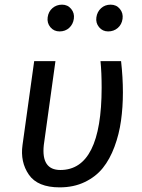

<svg xmlns="http://www.w3.org/2000/svg" viewBox="-20 -788 605 820"><path d="M234.9 12.2Q140.6 12.2 103.3 -42Q65.9 -96.2 76.2 -168.9L126 -526.9H216.8L167 -168Q155.8 -62 237.8 -62Q413.6 -62 414.1 -413.1Q414.1 -478 409.2 -526.9H497.1Q504.9 -457 504.9 -393.6Q504.9 -330.1 496.8 -272.5Q488.8 -214.8 469 -161.4Q449.2 -107.9 419.2 -70.6Q389.2 -33.2 342 -10.5Q294.9 12.2 234.9 12.2ZM411.6 -752.9Q428.2 -768.1 452.6 -768.1Q477.1 -768.1 491.9 -750Q506.8 -731.9 503.4 -707.5Q500 -683.1 482.9 -668.5Q465.8 -653.8 441.9 -653.8Q418 -653.8 403.1 -671.9Q388.2 -689.9 391.6 -713.9Q395 -737.8 411.6 -752.9ZM204.1 -753.4Q221.2 -768.1 245.1 -768.1Q269 -768.1 283.9 -750Q298.8 -731.9 295.4 -708Q292 -684.1 275.4 -668.9Q258.8 -653.8 234.4 -653.8Q210 -653.8 195.1 -671.9Q180.2 -689.9 183.6 -714.4Q187 -738.8 204.1 -753.4Z"/></svg>

Font: FiraSans-Italic
Style: Italic
Weight: 400
Italic angle: -8°
Designer: Carrois Corporate & Edenspiekermann AG
Foundry: Carrois Corporate GbR & Edenspiekermann AG
Version: Version 3.106;PS 003.106;hotconv 1.0.70;makeotf.lib2.5.58329